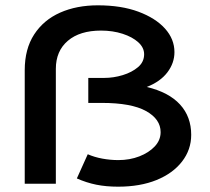

<svg xmlns="http://www.w3.org/2000/svg" viewBox="-20 -691 790 722"><path d="M424 11Q379 11 342 3.5Q305 -4 269 -20L310 -111Q335 -100 365 -94.5Q395 -89 425 -89Q468 -89 504 -103Q540 -117 562 -140.5Q584 -164 584 -194Q584 -243 529 -273.5Q474 -304 363 -304H312V-398H372Q407 -398 441.5 -408.5Q476 -419 499 -438.5Q522 -458 522 -487Q522 -512 500 -532Q478 -552 441 -564Q404 -576 360 -576Q280 -576 235 -537.5Q190 -499 190 -432V0H73V-427Q73 -507 108.5 -561.5Q144 -616 206 -643.5Q268 -671 348 -671Q436 -671 500.5 -647Q565 -623 600.5 -583.5Q636 -544 636 -495Q636 -454 609.5 -419Q583 -384 532 -364Q615 -344 657 -298Q699 -252 699 -184Q699 -128 664.5 -83.5Q630 -39 568.5 -14Q507 11 424 11Z"/></svg>

Font: Inconsolata ExtraExpanded
Style: Bold
Weight: 700
Width: 8
Monospace: yes
Designer: Raph Levien, Cyreal, Brenton Simpson
Foundry: Raph Levien, Cyreal, Google
Version: Version 3.100; ttfautohint (v1.8.4.7-5d5b)